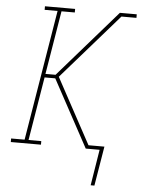

<svg xmlns="http://www.w3.org/2000/svg" viewBox="-61 -782 749 1021"><g transform="rotate(5 313.5 -271.5)"><path d="M462 192 493 0H419L225 -358H168L112 -19H180V0H19V-19H91L206 -716H137V-735H298V-716H227L171 -377H225L251 -407L292 -454L537 -735H559L558 -729L555 -726L547 -716L348 -488L243 -368L432 -19H517L482 192ZM547 -716 555 -726 558 -729 559 -735H627V-716Z"/></g></svg>

Font: Iosevka Slab ThExObl
Style: Regular
Weight: 100
Width: 7
Italic angle: -9°
Monospace: yes
Designer: Belleve Invis
Foundry: Belleve Invis
Version: Version 11.1.1; ttfautohint (v1.8.3)